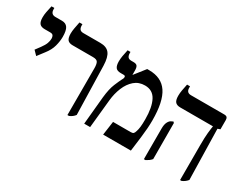

<svg xmlns="http://www.w3.org/2000/svg" viewBox="-79 -1048 1829 1457"><g transform="rotate(30 835.5 -320.0)"><path d="M130 -262 95 -298 127 -341Q149 -371 157 -393Q165 -415 165 -435Q165 -450 158.5 -460.5Q152 -471 132 -471H84Q52 -471 38.5 -487.5Q25 -504 25 -541Q25 -565 29.5 -588Q34 -611 42 -647H67V-636Q67 -592 108 -592H166Q200 -592 216 -568Q232 -544 232 -489Q232 -451 220.5 -407.5Q209 -364 175 -321Z M559 7V-403Q559 -436 550.5 -453.5Q542 -471 507 -471H329Q297 -471 284 -487.5Q271 -504 271 -541Q271 -563 275.5 -587.5Q280 -612 287 -647H313V-637Q313 -615 322 -603.5Q331 -592 353 -592H502Q557 -592 582 -560Q607 -528 609 -455L620 -29Q602 -5 573 7Z M702 0 725 -244Q733 -321 752.5 -367.5Q772 -414 782 -433Q788 -443 789.5 -449Q791 -455 791 -459Q791 -471 775 -471H750Q718 -471 705.5 -488Q693 -505 693 -541Q693 -563 697 -587.5Q701 -612 709 -647H734V-637Q734 -615 743 -603.5Q752 -592 774 -592H793Q817 -592 825.5 -580Q834 -568 834 -542V-505L835 -504L909 -598H926Q1035 -598 1086.5 -521.5Q1138 -445 1138 -280Q1138 -247 1135.5 -211Q1133 -175 1127 -125Q1121 -75 1111 0H868L885 -121H1040Q1056 -121 1063 -127Q1070 -133 1075 -151Q1081 -168 1084 -193Q1087 -218 1087 -260Q1087 -365 1056.5 -423.5Q1026 -482 958 -482Q904 -482 866.5 -449.5Q829 -417 807 -363.5Q785 -310 779 -249L754 0Z M1546 7V-297Q1546 -367 1550 -406.5Q1554 -446 1558 -468V-471H1272Q1241 -471 1227.5 -487Q1214 -503 1214 -540Q1214 -564 1218.5 -589Q1223 -614 1230 -647H1256V-634Q1256 -592 1296 -592H1590Q1619 -592 1619 -561V-480L1597 -472L1607 -29Q1597 -17 1586 -8.5Q1575 0 1559 7ZM1229 7V-261Q1229 -297 1239 -317Q1249 -337 1262 -344L1281 -353L1289 -344L1290 -29Q1280 -17 1269 -9Q1258 -1 1243 7Z"/></g></svg>

Font: Noto Serif Hebrew Condensed SemiBold
Style: Regular
Weight: 600
Width: 3
Designer: Monotype Design Team
Foundry: Monotype Imaging Inc.
Version: Version 2.004; ttfautohint (v1.8.4.7-5d5b)